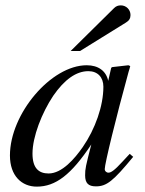

<svg xmlns="http://www.w3.org/2000/svg" viewBox="-20 -684 541 715"><path d="M243 -494H278L449 -600C461 -607 466 -616 466 -628C466 -648 450 -664 430 -664C420 -664 412 -661 405 -654ZM365 -361C365 -290 335 -204 288 -136C258 -93 211 -38 161 -38C125 -38 101 -57 101 -112C101 -175 136 -264 178 -327C220 -388 264 -419 309 -419C344 -419 365 -396 365 -361ZM463 -111 436 -82C406 -49 393 -41 384 -41C376 -41 370 -47 370 -54C370 -74 412 -246 459 -417C462 -427 463 -429 465 -438L458 -441L397 -434L394 -431L383 -383C375 -420 346 -441 303 -441C170 -441 17 -260 17 -105C17 -29 61 11 117 11C187 11 245 -33 320 -146C299 -64 297 -56 297 -31C297 -2 309 10 337 10C377 10 401 -9 476 -100Z"/></svg>

Font: XITS
Style: Italic
Weight: 400
Italic angle: -16.33°
Designer: MicroPress Inc., with final additions and corrections provided by Coen Hoffman, Elsevier (retired)
Version: Version 1.302